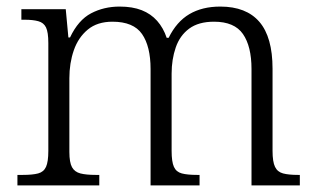

<svg xmlns="http://www.w3.org/2000/svg" viewBox="-20 -564 960 584"><path d="M33 0V-32H50Q79 -32 96 -36.5Q113 -41 120 -56.5Q127 -72 127 -105V-433Q127 -466 120 -480.5Q113 -495 96.5 -499.5Q80 -504 55 -504H45V-536H180L188 -450H193Q218 -503 257 -523.5Q296 -544 344 -544Q383 -544 411 -533Q439 -522 458 -500.5Q477 -479 487 -449H493Q517 -498 556 -521Q595 -544 650 -544Q729 -544 769 -497.5Q809 -451 809 -355V-105Q809 -72 816.5 -56.5Q824 -41 841 -36.5Q858 -32 886 -32H892V0H745V-354Q745 -423 719 -460.5Q693 -498 631 -498Q584 -498 555.5 -477Q527 -456 514.5 -419.5Q502 -383 502 -340V-105Q502 -72 509 -56.5Q516 -41 533 -36.5Q550 -32 579 -32H587V0H438V-354Q438 -423 412 -460.5Q386 -498 322 -498Q276 -498 247 -474Q218 -450 204.5 -411Q191 -372 191 -326V-102Q191 -70 199 -55.5Q207 -41 224.5 -36.5Q242 -32 271 -32H282V0Z"/></svg>

Font: Noto Serif Hebrew Light
Style: Regular
Weight: 300
Version: Version 2.003